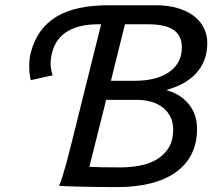

<svg xmlns="http://www.w3.org/2000/svg" viewBox="-20 -724 828 748"><path d="M466.8 -629.4 412.1 -409.2H503.9Q546.4 -409.2 580.3 -417.7Q614.3 -426.3 638.4 -442.9Q662.6 -459.5 675.5 -483.6Q688.5 -507.8 688.5 -539.6Q688.5 -585.4 656.2 -607.4Q624 -629.4 557.1 -629.4ZM328.1 -74.2Q341.8 -73.2 373.8 -72.5Q405.8 -71.8 447.3 -71.8Q487.3 -71.8 524.9 -78.9Q562.5 -85.9 591.3 -103.3Q620.1 -120.6 637.5 -148.9Q654.8 -177.2 654.8 -219.7Q654.8 -246.6 644.3 -268.1Q633.8 -289.6 615.2 -304.4Q596.7 -319.3 570.6 -327.1Q544.4 -335 513.2 -335H393.6ZM100.1 -411.6Q97.2 -421.4 95.5 -435.8Q93.8 -450.2 93.8 -465.8Q93.8 -493.2 99.1 -515.6Q111.3 -564.9 136.7 -600.6Q162.1 -636.2 200.2 -659.2Q238.3 -682.1 289.6 -692.9Q340.8 -703.6 404.8 -703.6H585.4Q634.3 -703.6 672.1 -692.4Q710 -681.2 735.6 -661.4Q761.2 -641.6 774.4 -614.7Q787.6 -587.9 787.6 -556.6Q787.6 -520 776.4 -490.7Q765.1 -461.4 744.1 -438.5Q723.1 -415.5 693.6 -399.4Q664.1 -383.3 627.4 -373Q647.9 -367.7 669.2 -356.4Q690.4 -345.2 708 -326.9Q725.6 -308.6 736.6 -282.5Q747.6 -256.3 747.6 -221.2Q747.6 -165.5 726.1 -123.3Q704.6 -81.1 664.3 -52.5Q624 -23.9 566.2 -9.5Q508.3 4.9 435.5 4.9Q398.4 4.9 362.1 4.4Q325.7 3.9 294.9 3.2Q264.2 2.4 241.7 1.7Q219.2 1 210 0Q216.3 -14.2 223.4 -36.6Q230.5 -59.1 238.3 -87.6Q246.1 -116.2 254.4 -149.2Q262.7 -182.1 271.5 -217.8L374 -629.4H361.8Q287.6 -629.4 241.9 -601.3Q196.3 -573.2 183.1 -519Q179.7 -506.3 178.5 -496.1Q177.2 -485.8 177.2 -476.6Q177.2 -463.9 179.4 -452.9Q181.6 -441.9 185.1 -430.7Z"/></svg>

Font: Andika New Basic
Style: Italic
Weight: 400
Italic angle: -14°
Designer: Victor Gaultney, Annie Olsen, Julie Remington, Don Collingsworth, Eric Hays
Foundry: SIL International
Version: Version 5.500